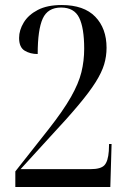

<svg xmlns="http://www.w3.org/2000/svg" viewBox="-20 -744 518 764"><path d="M41 0V-62L172 -228Q231 -303 262 -357.5Q293 -412 304 -457Q315 -502 315 -550Q315 -633 295 -673.5Q275 -714 223 -714Q170 -714 150 -670Q130 -626 130 -529Q100 -529 78 -542.5Q56 -556 56 -593Q56 -624 74.5 -654.5Q93 -685 130.5 -704.5Q168 -724 225 -724Q314 -724 359 -677.5Q404 -631 404 -554Q404 -520 394.5 -488Q385 -456 360.5 -417Q336 -378 291.5 -325Q247 -272 177 -197L62 -71H341Q381 -71 395.5 -86.5Q410 -102 413 -143L414 -171H424L419 0Z"/></svg>

Font: Noto Serif Display Condensed
Style: Regular
Weight: 400
Width: 3
Designer: Monotype Design Team
Foundry: Monotype Imaging Inc.
Version: Version 2.009